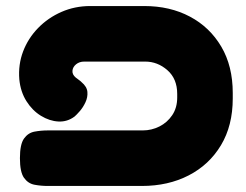

<svg xmlns="http://www.w3.org/2000/svg" viewBox="-20 -607 816 636"><path d="M138 9Q116 9 94.5 5Q73 1 59.5 -18Q46 -37 46 -83Q46 -129 59.5 -148Q73 -167 94.5 -171Q116 -175 139 -175H453Q482 -175 508 -188Q534 -201 550.5 -225.5Q567 -250 567 -284V-296Q567 -346 534.5 -374.5Q502 -403 461 -403H259Q243 -403 232 -394Q221 -385 220 -372.5Q219 -360 231 -350Q236 -346 241 -342.5Q246 -339 250 -335Q268 -320 269.5 -302.5Q271 -285 263 -268Q255 -251 244 -238.5Q233 -226 227 -221Q203 -203 173.5 -204.5Q144 -206 115.5 -223.5Q87 -241 67.5 -272Q48 -303 44 -344Q40 -393 56.5 -436.5Q73 -480 106 -514Q139 -548 183.5 -567.5Q228 -587 279 -587H458Q543 -587 609 -552Q675 -517 713 -452.5Q751 -388 751 -299V-281Q751 -191 712 -126Q673 -61 605 -26Q537 9 450 9Z"/></svg>

Font: Fredoka Expanded
Style: Bold
Weight: 700
Width: 7
Designer: Ben Nathan
Foundry: Milena B. Brandão, Ben Nathan
Version: Version 2.001